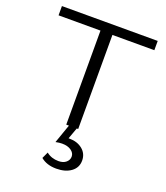

<svg xmlns="http://www.w3.org/2000/svg" viewBox="-164 -770 994 1149"><g transform="rotate(20 333.0 -195.0)"><path d="M373 0H364L338 72H344Q394 72 427 99Q460 126 460 170Q460 215 424 241.5Q388 268 330 268Q269 268 231 236L250 195Q282 221 327 221Q358 221 375.5 205.5Q393 190 393 169Q393 146 371 130.5Q349 115 313 115Q295 115 272 120L314 0H297V-599H30V-658H640V-599H373Z"/></g></svg>

Font: EauTestSC
Style: Regular
Weight: 400
Designer: Christian Thalmann (Catharsis Fonts)
Version: Version 0.001;PS 000.001;hotconv 1.0.88;makeotf.lib2.5.64775